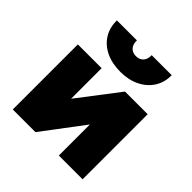

<svg xmlns="http://www.w3.org/2000/svg" viewBox="-201 -929 1085 1085"><g transform="rotate(45 341.5 -386.0)"><path d="M62.5 0V-520H252.5V-276L439.5 -520H620.5V0H430.5V-248L243.5 0ZM341.5 -580Q274.5 -580 225 -604Q175.5 -628 148.5 -671.2Q121.5 -714.5 122.5 -772H282.5Q281 -741.5 297 -723.2Q313 -705 341.5 -705Q370 -705 386 -723.2Q402 -741.5 400.5 -772H560.5Q561.5 -715.5 534 -672.2Q506.5 -629 456.8 -604.5Q407 -580 341.5 -580Z"/></g></svg>

Font: Geologica Black
Style: Regular
Weight: 900
Designer: Sindre Bremnes, Frode Helland
Foundry: Monokrom Skriftforlag AS
Version: Version 1.010;gftools[0.9.28]